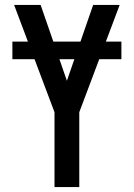

<svg xmlns="http://www.w3.org/2000/svg" viewBox="-20 -755 540 775"><path d="M200 0V-302L37 -735H144L250 -429L356 -735H463L300 -302V0ZM30 -516V-587H470V-516Z"/></svg>

Font: Iosevka Semibold
Style: Regular
Weight: 600
Monospace: yes
Designer: Belleve Invis
Foundry: Belleve Invis
Version: Version 33.2.3; ttfautohint (v1.8.4)